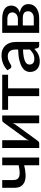

<svg xmlns="http://www.w3.org/2000/svg" viewBox="1020 -1580 568 2649"><g transform="rotate(-90 1304.5 -256.0)"><path d="M455.5 -510V0H348.5V-207.5Q283 -191 226.2 -187.8Q169.5 -184.5 127.5 -199Q85.5 -213.5 61.5 -248Q37.5 -282.5 37.5 -341V-510H144.5V-357.5Q144.5 -324 157 -303.8Q169.5 -283.5 194.8 -275.2Q220 -267 258.2 -269.5Q296.5 -272 348.5 -283.5V-510Z M1035.5 -510V0H928V-319.5Q928 -330 929 -342.5Q930 -355 932 -368Q927 -357 922.2 -347.8Q917.5 -338.5 912 -331L690.5 -26.5Q684.5 -17 674.5 -8.2Q664.5 0.5 652 0.5H587V-510H694.5V-190.5Q694.5 -180 693.2 -167Q692 -154 690 -141Q700 -164 710.5 -179L932 -483Q938 -493 948 -501.5Q958 -510 970.5 -510Z M1597.5 -429H1409.5V0H1302V-429H1113.5V-510H1597.5Z M1945 -223Q1887.5 -221 1848 -213.8Q1808.5 -206.5 1784 -195.2Q1759.5 -184 1748.8 -168.5Q1738 -153 1738 -134.5Q1738 -116.5 1743.8 -103.8Q1749.5 -91 1759.8 -82.8Q1770 -74.5 1783.8 -70.8Q1797.5 -67 1814 -67Q1856 -67 1886.2 -82.8Q1916.5 -98.5 1945 -128.5ZM1660 -439Q1746.5 -519.5 1866 -519.5Q1910 -519.5 1944.2 -505.2Q1978.5 -491 2001.8 -465Q2025 -439 2037.2 -403.2Q2049.5 -367.5 2049.5 -324V0H2001.5Q1986 0 1978 -4.8Q1970 -9.5 1964.5 -24L1954 -65.5Q1934.5 -48 1915.5 -34.2Q1896.5 -20.5 1876.2 -11Q1856 -1.5 1832.8 3.2Q1809.5 8 1781.5 8Q1750.5 8 1723.8 -0.5Q1697 -9 1677.5 -26.2Q1658 -43.5 1646.8 -69Q1635.5 -94.5 1635.5 -129Q1635.5 -158.5 1651.2 -186.5Q1667 -214.5 1703.2 -236.8Q1739.5 -259 1798.8 -273.5Q1858 -288 1945 -290V-324Q1945 -379 1921.5 -406Q1898 -433 1852.5 -433Q1821.5 -433 1800.5 -425.2Q1779.5 -417.5 1764 -408.5Q1748.5 -399.5 1736.5 -391.8Q1724.5 -384 1711 -384Q1700 -384 1692.2 -389.8Q1684.5 -395.5 1679.5 -404Z M2377.5 -74.5Q2421.5 -74.5 2447.2 -95.8Q2473 -117 2473 -153Q2473 -168.5 2468.5 -182Q2464 -195.5 2453 -205.2Q2442 -215 2423.8 -220.5Q2405.5 -226 2378 -226H2277.5V-74.5ZM2277.5 -439V-293.5H2366Q2386 -293.5 2402.8 -299.2Q2419.5 -305 2431.8 -315.2Q2444 -325.5 2450.8 -339.8Q2457.5 -354 2457.5 -371.5Q2457.5 -384 2453 -396.2Q2448.5 -408.5 2437.8 -418Q2427 -427.5 2409.5 -433.2Q2392 -439 2366 -439ZM2369.5 -510Q2417 -510 2451.5 -500.8Q2486 -491.5 2508.2 -475Q2530.5 -458.5 2541 -436Q2551.5 -413.5 2551.5 -387.5Q2551.5 -371 2547 -353Q2542.5 -335 2531.5 -318.8Q2520.5 -302.5 2501.8 -289Q2483 -275.5 2454 -268Q2508.5 -258 2540.2 -228.2Q2572 -198.5 2572 -149Q2572 -111 2556.5 -83Q2541 -55 2514.2 -36.5Q2487.5 -18 2452.2 -9Q2417 0 2378 0H2175V-510Z"/></g></svg>

Font: Lato 2
Style: Regular
Weight: 600
Designer: Lukasz Dziedzic with Adam Twardoch and Botio Nikoltchev
Foundry: tyPoland Lukasz Dziedzic
Version: Version 2.015; 2015-08-06; http://www.latofonts.com/